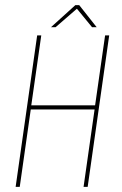

<svg xmlns="http://www.w3.org/2000/svg" viewBox="-20 -729 474 749"><path d="M41 0 125 -591H141L102 -318H351L390 -591H406L322 0H306L349 -302H100L57 0ZM179 -623 274 -709H289L357 -623H339L280 -695L197 -623Z"/></svg>

Font: Alumni Sans Pinstripe
Style: Italic
Weight: 400
Italic angle: -8°
Designer: Robert E. Leuschke
Foundry: Robert E. Leuschke
Version: Version 1.010; ttfautohint (v1.8.4.7-5d5b)